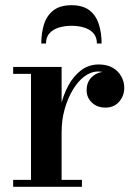

<svg xmlns="http://www.w3.org/2000/svg" viewBox="-20 -717 518 737"><path d="M201.5 -210.5Q201.5 -257.5 211.5 -303.5Q221.5 -349.5 241.5 -387Q261.5 -424.5 291 -447Q320.5 -469.5 359.5 -469.5Q391.5 -469.5 413.2 -456.5Q435 -443.5 446 -423Q457 -402.5 457 -380Q457 -349 437.2 -326.5Q417.5 -304 385 -304Q353 -304 332.8 -323.2Q312.5 -342.5 312.5 -370.5Q312.5 -403 333.5 -422.2Q354.5 -441.5 385 -441.5Q405 -441.5 421.2 -433Q437.5 -424.5 446.8 -410.5Q456 -396.5 456 -380H429.5Q429.5 -397.5 420 -411.5Q410.5 -425.5 393.8 -434Q377 -442.5 356.5 -442.5Q329.5 -442.5 304.2 -423.8Q279 -405 259.5 -372.2Q240 -339.5 228.2 -298Q216.5 -256.5 216.5 -210.5ZM216.5 -460V-26.5H294.5V0H30.5V-26.5H99V-433.5H30.5V-460ZM138.5 -550Q138.5 -591 149.2 -624.5Q160 -658 185.5 -677.5Q211 -697 254.5 -697Q298 -697 323.2 -677.5Q348.5 -658 359.2 -624.5Q370 -591 370 -550H352Q352 -574 339 -589Q326 -604 303.8 -611Q281.5 -618 254.5 -618Q228 -618 205.5 -611Q183 -604 169.8 -589Q156.5 -574 156.5 -550Z"/></svg>

Font: Bodoni Moda 9pt SemiBold
Style: Regular
Weight: 600
Designer: Owen Earl
Foundry: indestructible type
Version: Version 2.005